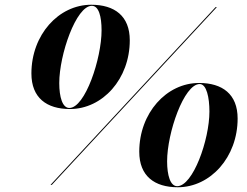

<svg xmlns="http://www.w3.org/2000/svg" viewBox="-20 -780 1040 810"><path d="M275 -320C413 -320 527.5 -447 527.5 -610C527.5 -713 463 -760 365 -760C227 -760 112.5 -633 112.5 -470C112.5 -367 177 -320 275 -320ZM367.5 -755.5C396.5 -755.5 408.5 -711 408.5 -652C408.5 -532.5 339 -324.5 272.5 -324.5C243.5 -324.5 230 -370.5 230 -429.5C230 -549 301 -755.5 367.5 -755.5ZM889.5 -750 193 0H198.5L895 -750ZM730 10C868 10 982.5 -117 982.5 -280C982.5 -383 918 -430 820 -430C682 -430 567.5 -303 567.5 -140C567.5 -37 632 10 730 10ZM822.5 -425.5C851.5 -425.5 863.5 -368.5 863.5 -309.5C863.5 -190 794 5.5 727.5 5.5C698.5 5.5 685 -40.5 685 -99.5C685 -219 756 -425.5 822.5 -425.5Z"/></svg>

Font: Bodoni* 36pt Medium
Style: Italic
Weight: 500
Italic angle: -13°
Version: Version 2.3